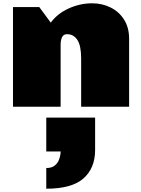

<svg xmlns="http://www.w3.org/2000/svg" viewBox="-20 -650 861 1169"><path d="M474.1 -293Q474.1 -372.6 450.9 -407.2Q427.7 -441.9 388.2 -441.9Q366.2 -441.9 357.7 -423.3Q349.1 -404.8 349.1 -378.9V0H59.1V-606.9H219.2L289.1 -512.2Q329.6 -567.4 398.4 -598.6Q467.3 -629.9 541 -629.9Q602.5 -629.9 653.8 -604.2Q705.1 -578.6 735.6 -530.3Q766.1 -481.9 766.1 -414.1V0H474.1ZM261.7 373Q294.9 373 313 358.2Q331.1 343.3 338.6 323.7Q346.2 304.2 347.9 288.8Q349.6 273.4 349.6 272H261.7V65.9H559.1V263.2Q559.1 374 488 436.5Q417 499 261.7 499Z"/></svg>

Font: Rammetto One
Style: Regular
Weight: 400
Designer: Vernon Adams
Foundry: Vernon Adams
Version: Version 1.100; ttfautohint (v1.8.4.7-5d5b)